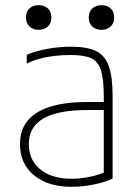

<svg xmlns="http://www.w3.org/2000/svg" viewBox="-20 -710 540 740"><path d="M256 10Q165 10 111 -34.5Q57 -79 57 -155Q57 -235 122.5 -276Q188 -317 318 -317H397V-286H319Q204 -286 147.5 -253.5Q91 -221 91 -155Q91 -93 135.5 -57Q180 -21 256 -21Q292 -21 330.5 -29.5Q369 -38 394 -51L380 -26V-340Q380 -403 369.5 -438Q359 -473 331.5 -485.5Q304 -498 252 -498Q220 -498 189.5 -494.5Q159 -491 132 -483.5Q105 -476 83 -465V-499Q116 -513 161.5 -521.5Q207 -530 254 -530Q316 -530 350.5 -513Q385 -496 399.5 -454.5Q414 -413 414 -340V-22Q386 -8 342 1Q298 10 256 10ZM129 -595Q107 -595 93.5 -608Q80 -621 80 -642Q80 -665 93.5 -677.5Q107 -690 129 -690Q151 -690 164.5 -677.5Q178 -665 178 -642Q178 -621 164.5 -608Q151 -595 129 -595ZM371 -595Q349 -595 335.5 -608Q322 -621 322 -642Q322 -665 335.5 -677.5Q349 -690 371 -690Q393 -690 406.5 -677.5Q420 -665 420 -642Q420 -621 406.5 -608Q393 -595 371 -595Z"/></svg>

Font: M PLUS Code Latin ExtraLight
Style: Regular
Weight: 250
Designer: Coji Morishita
Foundry: UNDERFOREST DESIGN
Version: Version 1.002; ttfautohint (v1.8.3)